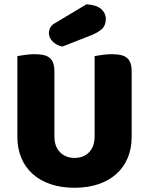

<svg xmlns="http://www.w3.org/2000/svg" viewBox="-20 -871 704 907"><path d="M602 -224Q602 -170 583.5 -125.5Q565 -81 530 -49.5Q495 -18 445 -1Q395 16 332 16Q269 16 219 -1Q169 -18 134 -49.5Q99 -81 80.5 -125.5Q62 -170 62 -224V-606Q73 -608 97 -611.5Q121 -615 143 -615Q166 -615 183.5 -611.5Q201 -608 213 -599Q225 -590 231 -574Q237 -558 237 -532V-227Q237 -179 263.5 -152Q290 -125 332 -125Q375 -125 401 -152Q427 -179 427 -227V-606Q438 -608 462 -611.5Q486 -615 508 -615Q531 -615 548.5 -611.5Q566 -608 578 -599Q590 -590 596 -574Q602 -558 602 -532ZM389 -851Q438 -847 459 -827.5Q480 -808 480 -782Q480 -753 463.5 -736Q447 -719 412 -705L275 -651Q246 -657 228.5 -675Q211 -693 211 -715Q211 -729 218.5 -742Q226 -755 242 -763Z"/></svg>

Font: Baloo Bhai
Style: Regular
Weight: 400
Designer: Supriya Tembe, Noopur Datye and Ek Type
Foundry: Ek Type
Version: Version 1.443;PS 1.000;hotconv 16.6.51;makeotf.lib2.5.65220;